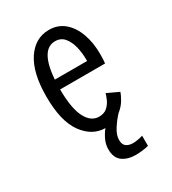

<svg xmlns="http://www.w3.org/2000/svg" viewBox="-172 -605 794 886"><g transform="rotate(-30 225.0 -162.0)"><path d="M357.5 126V180Q343.5 184 324.8 186.2Q306 188.5 289 188.5Q246 188.5 218.5 168.5Q191 148.5 191 103Q191 77.5 202 53.8Q213 30 228.5 11Q159.5 10.5 112.2 -54.5Q65 -119.5 65 -250.5Q65 -377 110 -444.5Q155 -512 228.5 -512Q276 -512 309.5 -483.8Q343 -455.5 360.8 -406.8Q378.5 -358 378.5 -297Q378.5 -280.5 377.8 -268.5Q377 -256.5 376 -248H136.5Q137 -146.5 162.2 -97.8Q187.5 -49 230 -49Q258 -49 274.5 -64.2Q291 -79.5 299 -98.5Q307 -117.5 310 -128.5L372 -99.5Q367.5 -85 353.8 -61.5Q340 -38 315.5 -18.5Q293.5 5 274.5 34.5Q255.5 64 255.5 90.5Q255.5 115.5 269.5 125.2Q283.5 135 304.5 135Q317.5 135 332.2 132.2Q347 129.5 357.5 126ZM227 -452.5Q149.5 -452.5 138 -299.5H310V-307Q310 -343 301.8 -376.2Q293.5 -409.5 275.5 -431Q257.5 -452.5 227 -452.5Z"/></g></svg>

Font: Trispace Condensed Light
Style: Regular
Weight: 300
Width: 3
Designer: Tyler Finck
Foundry: Etcetera Type Company
Version: Version 1.210; ttfautohint (v1.8.3)